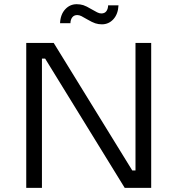

<svg xmlns="http://www.w3.org/2000/svg" viewBox="-20 -912 861 932"><path d="M107.4 0V-703.6H240.7L622.1 -84.5H637.7V-703.6H713.9V0H585.4L199.2 -627.4H183.6V0ZM422.4 -868.2Q440.9 -857.4 451.7 -852.1Q462.4 -846.7 471.7 -846.7Q488.3 -846.7 496.3 -857.7Q504.4 -868.7 504.9 -886.2H555.2Q553.2 -843.8 530.5 -818.8Q507.8 -793.9 474.6 -793.9Q457.5 -793.9 442.6 -798.8Q427.7 -803.7 404.3 -817.4Q385.7 -828.6 375.2 -833.7Q364.7 -838.9 355 -838.9Q339.4 -838.9 330.8 -827.9Q322.3 -816.9 321.8 -799.3H271.5Q273.4 -841.8 296.4 -866.7Q319.3 -891.6 352.1 -891.6Q369.6 -891.6 384.3 -887Q398.9 -882.3 422.4 -868.2Z"/></svg>

Font: Metrophobic
Style: Regular
Weight: 400
Designer: Vernon Adams
Foundry: Vernon Adams
Version: Version 3.200; ttfautohint (v1.8.4.7-5d5b);gftools[0.9.23]